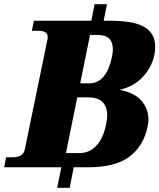

<svg xmlns="http://www.w3.org/2000/svg" viewBox="-49 -799 761 917"><path d="M522 -370Q595 -356 627.5 -317Q660 -278 660 -229Q660 -217 656 -195Q637 -102 569.5 -51Q502 0 371 0H303L284 98H224L244 0H-29L-20 -48H11Q64 -48 70 -88L178 -612Q179 -616 179 -622Q179 -652 134 -652H103L113 -700H387L403 -779H462L446 -700H476Q591 -700 641.5 -669.5Q692 -639 692 -578Q692 -555 688 -535Q675 -476 632 -430.5Q589 -385 522 -370ZM490 -563Q490 -632 419 -632H381L334 -401H378Q419 -401 446 -433.5Q473 -466 485 -524Q490 -547 490 -563ZM463 -248Q463 -291 439.5 -312.5Q416 -334 373 -334H320L266 -68H331Q379 -68 412 -104Q445 -140 458 -206Q463 -231 463 -248Z"/></svg>

Font: Taviraj Black
Style: Italic
Weight: 900
Italic angle: -12°
Designer: Katatrad Team
Foundry: CadsonDemak
Version: Version 1.001